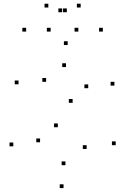

<svg xmlns="http://www.w3.org/2000/svg" viewBox="-20 -969 660 1012"><path d="M336.8 -731.6V-751.6H316.8V-731.6ZM77.7 -524.7V-544.7H57.7V-524.7ZM284.8 -298.4V-318.4H264.8V-298.4ZM436.6 -183.7V-203.7H416.6V-183.7ZM324.9 -98.2V-118.2H304.9V-98.2ZM191.2 -219.1V-239.1H171.2V-219.1ZM50.1 -197.8V-217.8H30.1V-197.8ZM314.9 22.4V2.4H294.9V22.4ZM589.9 -203.8V-223.8H569.9V-203.8ZM362.8 -427.1V-447.1H342.8V-427.1ZM223.2 -537.8V-557.8H203.2V-537.8ZM327.9 -615.5V-635.5H307.9V-615.5ZM445 -504.1V-524.1H425V-504.1ZM583 -517.8V-537.8H563V-517.8ZM247 -802.5V-822.5H227V-802.5ZM332.3 -904.5V-924.5H312.3V-904.5ZM307.7 -904.5V-924.5H287.7V-904.5ZM393 -802.5V-822.5H373V-802.5ZM522.2 -802.5V-822.5H502.2V-802.5ZM405.2 -929.4V-949.4H385.2V-929.4ZM234.8 -929.4V-949.4H214.8V-929.4ZM117.8 -802.5V-822.5H97.8V-802.5Z"/></svg>

Font: Monaspace Neon Dots Var
Style: Regular
Weight: 400
Designer: Riley Cran and the Lettermatic Team
Version: Version 1.100 (Monaspace Neon Dots)